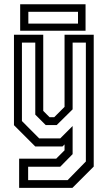

<svg xmlns="http://www.w3.org/2000/svg" viewBox="-20 -708 528 928"><path d="M150.5 0 47.5 -103V-540H189V-172L219.5 -141.5H242L292 -191.5V-540H433V97L330 200H72.5V59H251.5L292 18.5V-10L282 0ZM116 162.5H307L395 72.5V-502H331V-179.5L254 -103.5H201L150.5 -154V-502H86V-123L169.5 -39H271L331 -99V37L271 98H116ZM77.5 -559.5V-687.5H393.5V-559.5ZM117 -594H357V-651H117Z"/></svg>

Font: Tourney Condensed
Style: Regular
Weight: 400
Width: 3
Designer: Tyler Finck
Foundry: Etcetera Type Co
Version: Version 1.010; ttfautohint (v1.8.3)